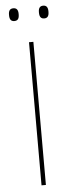

<svg xmlns="http://www.w3.org/2000/svg" viewBox="-56 -825 320 854"><g transform="rotate(-5 104.0 -398.0)"><path d="M113.5 0H94V-639H113.5ZM37.5 -738.5Q26.5 -738.5 21.2 -745.2Q16 -752 16 -766V-769Q16 -782 21.2 -788.8Q26.5 -795.5 37.5 -795.5Q48.5 -795.5 53.8 -788.8Q59 -782 59 -769V-766Q59 -752 53.8 -745.2Q48.5 -738.5 37.5 -738.5ZM171 -738.5Q160 -738.5 154.8 -745.2Q149.5 -752 149.5 -766V-769Q149.5 -782 154.8 -788.8Q160 -795.5 171 -795.5Q181.5 -795.5 186.8 -788.8Q192 -782 192 -769V-766Q192 -752 186.8 -745.2Q181.5 -738.5 171 -738.5Z"/></g></svg>

Font: Anek Telugu Thin
Style: Regular
Weight: 250
Version: Version 1.003